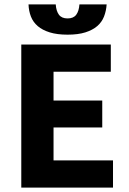

<svg xmlns="http://www.w3.org/2000/svg" viewBox="-20 -855 588 875"><path d="M77 0V-652H485V-528H224V-397H446V-274H224V-124H495V0ZM288 -697Q240 -697 206.5 -707.5Q173 -718 152 -736Q131 -754 121 -779.5Q111 -805 110 -835H234Q236 -805 248.5 -788Q261 -771 288 -771Q315 -771 327.5 -788Q340 -805 342 -835H466Q464 -805 454 -779.5Q444 -754 423 -736Q402 -718 369 -707.5Q336 -697 288 -697Z"/></svg>

Font: hySource Sans Pro
Style: Bold
Weight: 700
Designer: Paul D. Hunt
Foundry: Adobe Systems Incorporated
Version: Version 2.021;PS 2.000;hotconv 1.0.86;makeotf.lib2.5.63406